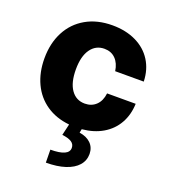

<svg xmlns="http://www.w3.org/2000/svg" viewBox="-139 -638 854 968"><g transform="rotate(20 287.5 -154.0)"><path d="M298.8 -537.1Q370.6 -537.1 425.3 -510.7Q480 -484.4 510.5 -436.3Q541 -388.2 543 -324.2H389.6Q383.8 -365.2 360.6 -388.7Q337.4 -412.1 300.8 -412.1Q254.4 -412.1 227.3 -373.8Q200.2 -335.4 200.2 -265.6Q200.2 -194.8 227.1 -156.5Q253.9 -118.2 300.8 -118.2Q336.9 -118.2 360.8 -140.9Q384.8 -163.6 389.6 -205.1H543Q541 -145.5 514.9 -99.4Q488.8 -53.2 441.7 -25.4Q394.5 2.4 331.1 8.3L327.1 28.3Q365.7 33.7 388.2 55.7Q410.6 77.6 411.1 112.3Q411.1 147.9 388.2 174.1Q365.2 200.2 322 214.4Q278.8 228.5 218.8 228.5L217.8 159.2Q316.4 159.2 316.4 114.3Q316.4 94.7 300 83.7Q283.7 72.8 249 68.4L263.2 7.8Q191.4 0.5 139.4 -35.2Q87.4 -70.8 59.8 -129.6Q32.2 -188.5 32.2 -263.7Q32.2 -344.7 64.5 -406.5Q96.7 -468.3 157 -502.7Q217.3 -537.1 298.8 -537.1Z"/></g></svg>

Font: Pretendard ExtraBold
Style: Regular
Weight: 800
Designer: Base glyphs from Inter by Rasmus Andersson; Hangeul glyphs from Noto Sans CJK(Source Han Sans) by Jang Soo-young and Kan
Foundry: Kil Hyung-jin
Version: Version 1.309